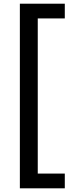

<svg xmlns="http://www.w3.org/2000/svg" viewBox="-20 -856 381 1043"><path d="M87.9 167V-835.9H332V-755.9H185.1V86.9H332V167Z"/></svg>

Font: Lumene Sans Medium
Style: Regular
Weight: 500
Designer: Deni Anggara
Version: Version 1.003;Glyphs 3.1.2 (3151)